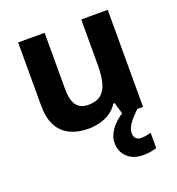

<svg xmlns="http://www.w3.org/2000/svg" viewBox="-140 -726 937 1015"><g transform="rotate(-20 328.5 -219.0)"><path d="M579 -612V-66H465L445 -136H437Q420 -108 393.5 -90.5Q367 -73 335 -64.5Q303 -56 269 -56Q211 -56 167 -77Q123 -98 99 -142Q75 -186 75 -256V-612H224V-293Q224 -235 245 -205Q266 -175 312 -175Q358 -175 383.5 -196Q409 -217 419.5 -257Q430 -297 430 -355V-612ZM475 45Q475 65 486 75Q497 85 514 85Q530 85 545 82Q560 79 570 76V163Q554 167 536 170.5Q518 174 494 174Q438 174 405 142.5Q372 111 372 62Q372 33 387 6Q402 -21 426.5 -43.5Q451 -66 482 -83L547 -66Q513 -34 494 -7.5Q475 19 475 45Z"/></g></svg>

Font: Noto Sans Malayalam UI
Style: Regular
Weight: 400
Designer: Jelle Bosma - Monotype Design Team
Foundry: Monotype Imaging Inc.
Version: Version 2.104